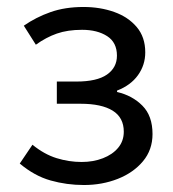

<svg xmlns="http://www.w3.org/2000/svg" viewBox="-20 -518 496 550"><path d="M220.4 12Q171 12 125 -1Q78.9 -13.9 36.6 -49.5L73 -103.4Q106.6 -76 142 -65Q177.5 -54 213.9 -54Q247.3 -54 274.8 -64.7Q302.3 -75.3 318.4 -94.6Q334.6 -114 334.6 -140.7Q334.6 -181.2 302.8 -201Q271 -220.8 210.6 -220.8H142.8V-284.4H199Q257.6 -284.4 286.3 -304.3Q315 -324.3 315 -358.6Q315 -396.4 286.9 -414.5Q258.7 -432.6 215.1 -432.6Q173.5 -432.6 142.8 -421.8Q112.1 -411.1 82.7 -389.9L48.2 -444.4Q83.1 -468.7 124.7 -483.3Q166.2 -498 219.4 -498Q266.9 -498 307.1 -483.7Q347.3 -469.4 371.7 -440.5Q396.1 -411.7 396.1 -368Q396.1 -331.7 375.2 -302.6Q354.4 -273.6 315.3 -258.5V-254.5Q358.8 -244.5 387.8 -215.4Q416.9 -186.3 416.9 -134.1Q416.9 -88.8 389.6 -56.1Q362.3 -23.4 317.6 -5.7Q272.8 12 220.4 12Z"/></svg>

Font: Source Sans 3 Variable
Style: Regular
Weight: 200
Designer: Paul D. Hunt
Foundry: Adobe Systems Incorporated
Version: Version 3.026